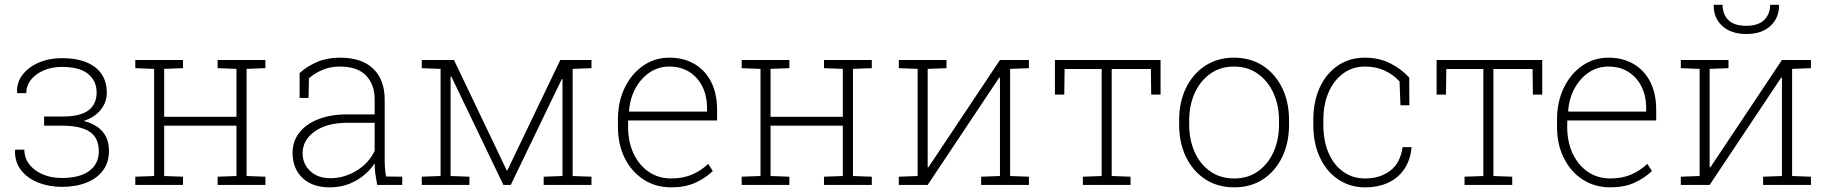

<svg xmlns="http://www.w3.org/2000/svg" viewBox="-20 -782 7746 812"><path d="M241.7 8.3Q188 8.3 142.3 -9.5Q96.7 -27.3 69.3 -62Q42 -96.7 43.5 -146L44.4 -148.9H83Q83 -114.7 103.5 -87.6Q124 -60.5 159.9 -44.9Q195.8 -29.3 241.7 -29.3Q317.4 -29.3 357.7 -59.3Q397.9 -89.4 397.9 -142.1Q397.9 -198.7 359.6 -224.6Q321.3 -250.5 241.7 -250.5H166.5V-289.1H241.7Q319.3 -289.1 354 -315.2Q388.7 -341.3 388.7 -391.1Q388.7 -439.5 352.8 -469.2Q316.9 -499 241.7 -499Q200.2 -499 166.3 -484.9Q132.3 -470.7 111.8 -445.8Q91.3 -420.9 91.3 -388.2H53.2L52.2 -391.1Q50.3 -433.6 75.7 -466.3Q101.1 -499 144.8 -517.6Q188.5 -536.1 241.7 -536.1Q331.5 -536.1 381.6 -498.3Q431.6 -460.4 431.6 -389.6Q431.6 -349.6 406.2 -317.9Q380.9 -286.1 334 -270.5Q440.9 -243.2 440.9 -143.1Q440.9 -95.7 416 -61.8Q391.1 -27.8 346.2 -9.8Q301.3 8.3 241.7 8.3Z M552.2 0V-34.7L631.8 -37.6V-490.7L552.2 -493.7V-528.3H753.9V-493.7L674.3 -490.7V-288.1H980V-490.7L900.4 -493.7V-528.3H980H1022.9H1102.5V-493.7L1022.9 -490.7V-37.6L1102.5 -34.7V0H900.4V-34.7L980 -37.6V-250.5H674.3V-37.6L753.9 -34.7V0Z M1374 10.3Q1301.3 10.3 1259.3 -29.5Q1217.3 -69.3 1217.3 -136.2Q1217.3 -184.1 1245.6 -220.7Q1273.9 -257.3 1326.2 -277.8Q1378.4 -298.3 1449.2 -298.3H1564.5V-362.3Q1564.5 -423.8 1528.3 -462.2Q1492.2 -500.5 1417.5 -500.5Q1377 -500.5 1343.8 -486.3Q1310.5 -472.2 1286.6 -451.2L1284.7 -367.7H1247.1V-473.1Q1280.3 -502.9 1322.3 -520.5Q1364.3 -538.1 1418 -538.1Q1510.7 -538.1 1558.8 -491Q1606.9 -443.8 1606.9 -361.3V-106.4Q1606.9 -88.4 1608.2 -70.8Q1609.4 -53.2 1612.8 -35.6L1681.2 -34.7V0H1575.2Q1569.3 -31.7 1566.9 -49.8Q1564.5 -67.9 1564.5 -91.3Q1535.2 -46.4 1485.6 -18.1Q1436 10.3 1374 10.3ZM1377 -28.3Q1434.6 -28.3 1486.8 -59.6Q1539.1 -90.8 1564.5 -144V-262.7H1449.2Q1362.3 -262.7 1311 -226.1Q1259.8 -189.5 1259.8 -134.3Q1259.8 -88.4 1292.2 -58.3Q1324.7 -28.3 1377 -28.3Z M1763.7 0V-34.7L1843.3 -37.6V-490.7L1763.7 -493.7V-528.3H1843.3H1899.9L2122.6 -62.5L2125 -60.1L2349.6 -528.3H2401.9H2481.4V-493.7L2401.9 -490.7V-37.6L2481.4 -34.7V0H2279.3V-34.7L2358.9 -37.6V-447.3L2356 -447.8L2140.1 0H2108.9L1888.7 -458.5L1885.7 -458V-37.6L1965.3 -34.7V0Z M2818.8 10.3Q2752.9 10.3 2702.1 -22.5Q2651.4 -55.2 2622.3 -113Q2593.3 -170.9 2593.3 -246.6V-275.4Q2593.3 -351.1 2621.8 -410.4Q2650.4 -469.7 2699.7 -503.9Q2749 -538.1 2810.5 -538.1Q2872.6 -538.1 2918.2 -510.7Q2963.9 -483.4 2988.3 -434.1Q3012.7 -384.8 3012.7 -317.4V-272.5H2636.7L2636.2 -243.2Q2636.7 -181.2 2659.7 -132.3Q2682.6 -83.5 2723.6 -55.4Q2764.6 -27.3 2818.8 -27.3Q2868.7 -27.3 2907 -43.9Q2945.3 -60.5 2975.1 -88.9L2994.6 -58.6Q2962.9 -28.3 2920.2 -9Q2877.4 10.3 2818.8 10.3ZM2641.6 -310.1H2970.2V-325.7Q2970.2 -375.5 2950.9 -415Q2931.6 -454.6 2895.8 -477.5Q2859.9 -500.5 2810.5 -500.5Q2764.6 -500.5 2727.8 -475.8Q2690.9 -451.2 2667.7 -408.7Q2644.5 -366.2 2640.1 -313Z M3116.7 0V-34.7L3196.3 -37.6V-490.7L3116.7 -493.7V-528.3H3318.4V-493.7L3238.8 -490.7V-288.1H3544.4V-490.7L3464.8 -493.7V-528.3H3544.4H3587.4H3667V-493.7L3587.4 -490.7V-37.6L3667 -34.7V0H3464.8V-34.7L3544.4 -37.6V-250.5H3238.8V-37.6L3318.4 -34.7V0Z M3781.2 0V-34.7L3860.8 -37.6V-490.7L3781.2 -493.7V-528.3H3903.3H3982.9V-493.7L3903.3 -490.7V-75.2L3906.2 -74.2L4209 -528.3H4252H4331.5V-493.7L4252 -490.7V-37.6L4331.5 -34.7V0H4129.4V-34.7L4209 -37.6V-453.1L4206.1 -454.1L3903.3 0Z M4559.6 0V-34.7L4639.2 -37.6V-490.2H4482.4L4481 -381.8H4441.4V-528.3H4888.2V-381.8H4848.6L4847.2 -490.2H4681.6V-37.6L4761.2 -34.7V0Z M5199.7 10.3Q5129.9 10.3 5077.6 -23.7Q5025.4 -57.6 4996.1 -117.4Q4966.8 -177.2 4966.8 -254.9V-272.9Q4966.8 -351.1 4996.1 -410.6Q5025.4 -470.2 5077.4 -504.2Q5129.4 -538.1 5198.7 -538.1Q5268.6 -538.1 5320.8 -504.2Q5373 -470.2 5402.3 -410.6Q5431.6 -351.1 5431.6 -272.9V-254.9Q5431.6 -177.2 5402.3 -117.2Q5373 -57.1 5321 -23.4Q5269 10.3 5199.7 10.3ZM5199.7 -27.3Q5258.3 -27.3 5300.8 -57.9Q5343.3 -88.4 5366.2 -139.9Q5389.2 -191.4 5389.2 -254.9V-272.9Q5389.2 -335.9 5366 -387.5Q5342.8 -439 5300 -469.7Q5257.3 -500.5 5198.7 -500.5Q5140.6 -500.5 5097.9 -469.7Q5055.2 -439 5032.2 -387.5Q5009.3 -335.9 5009.3 -272.9V-254.9Q5009.3 -190.9 5032.2 -139.4Q5055.2 -87.9 5097.9 -57.6Q5140.6 -27.3 5199.7 -27.3Z M5752.4 10.3Q5689.5 10.3 5639.9 -22.9Q5590.3 -56.2 5562.3 -115.5Q5534.2 -174.8 5534.2 -253.9V-274.4Q5534.2 -352.5 5561.5 -411.9Q5588.9 -471.2 5637.9 -504.6Q5687 -538.1 5752 -538.1Q5812.5 -538.1 5860.1 -513.9Q5907.7 -489.7 5939.9 -453.6L5940.4 -336.9H5902.8L5898.9 -438Q5871.1 -467.3 5835 -483.9Q5798.8 -500.5 5752.9 -500.5Q5700.2 -500.5 5660.4 -471.2Q5620.6 -441.9 5598.6 -391.1Q5576.7 -340.3 5576.7 -274.4V-253.9Q5576.7 -186.5 5598.6 -135.5Q5620.6 -84.5 5660.4 -55.9Q5700.2 -27.3 5753.4 -27.3Q5816.9 -27.3 5859.9 -60.3Q5902.8 -93.3 5911.6 -159.7H5948.7L5949.7 -156.7Q5944.3 -104.5 5918.9 -66.9Q5893.6 -29.3 5851.3 -9.5Q5809.1 10.3 5752.4 10.3Z M6173.8 0V-34.7L6253.4 -37.6V-490.2H6096.7L6095.2 -381.8H6055.7V-528.3H6502.4V-381.8H6462.9L6461.4 -490.2H6295.9V-37.6L6375.5 -34.7V0Z M6790.5 10.3Q6724.6 10.3 6673.8 -22.5Q6623 -55.2 6594 -113Q6564.9 -170.9 6564.9 -246.6V-275.4Q6564.9 -351.1 6593.5 -410.4Q6622.1 -469.7 6671.4 -503.9Q6720.7 -538.1 6782.2 -538.1Q6844.2 -538.1 6889.9 -510.7Q6935.5 -483.4 6960 -434.1Q6984.4 -384.8 6984.4 -317.4V-272.5H6608.4L6607.9 -243.2Q6608.4 -181.2 6631.3 -132.3Q6654.3 -83.5 6695.3 -55.4Q6736.3 -27.3 6790.5 -27.3Q6840.3 -27.3 6878.7 -43.9Q6917 -60.5 6946.8 -88.9L6966.3 -58.6Q6934.6 -28.3 6891.8 -9Q6849.1 10.3 6790.5 10.3ZM6613.3 -310.1H6941.9V-325.7Q6941.9 -375.5 6922.6 -415Q6903.3 -454.6 6867.4 -477.5Q6831.5 -500.5 6782.2 -500.5Q6736.3 -500.5 6699.5 -475.8Q6662.6 -451.2 6639.4 -408.7Q6616.2 -366.2 6611.8 -313Z M7088.4 0V-34.7L7168 -37.6V-490.7L7088.4 -493.7V-528.3H7210.4H7290V-493.7L7210.4 -490.7V-75.2L7213.4 -74.2L7516.1 -528.3H7559.1H7638.7V-493.7L7559.1 -490.7V-37.6L7638.7 -34.7V0H7436.5V-34.7L7516.1 -37.6V-453.1L7513.2 -454.1L7210.4 0ZM7365.7 -638.2Q7301.3 -638.2 7264.2 -671.9Q7227.1 -705.6 7227.5 -758.8L7228.5 -761.7H7265.1Q7265.1 -722.2 7289.3 -697.5Q7313.5 -672.9 7365.7 -672.9Q7416 -672.9 7441.2 -697.8Q7466.3 -722.7 7466.3 -761.7H7502.9L7503.9 -758.8Q7503.9 -705.6 7467 -671.9Q7430.2 -638.2 7365.7 -638.2Z"/></svg>

Font: Roboto Slab ExtraLight
Style: Regular
Weight: 250
Designer: Google
Version: Version 2.000; ttfautohint (v1.8.1.43-b0c9)